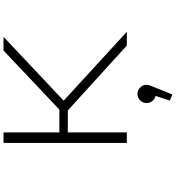

<svg xmlns="http://www.w3.org/2000/svg" viewBox="26 -766 998 1090"><g transform="rotate(-90 525.0 -221.0)"><path d="M811.5 0 443 -335H318.5V0H258.5V-700H318.5V-383H448L783 -700H861L498.5 -358.5L889.5 0ZM588.5 111.5Q588.5 125 583 136L533.5 258.5L499 244L525.5 163Q508 159 496.5 144.8Q485 130.5 485 111.5Q485 91 500.2 75.8Q515.5 60.5 537 60.5Q558 60.5 573.2 75.8Q588.5 91 588.5 111.5Z"/></g></svg>

Font: League Mono Extended UltraLight
Style: Regular
Weight: 200
Width: 9
Designer: Tyler Finck
Foundry: The League of Moveable Type / Tyler Finck
Version: Version 2.210